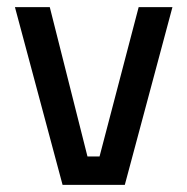

<svg xmlns="http://www.w3.org/2000/svg" viewBox="-20 -520 526 540"><path d="M22 -500H120L226 -80H260L370 -500H465L331 0H156Z"/></svg>

Font: sheba-seeBold
Style: Regular
Weight: 600
Designer: Mohamed Galeb, the designers
Foundry: Kief Type Foundry
Version: Version 2.010; ttfautohint (v1.5.33-1714) -l 8 -r 50 -G 200 